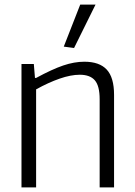

<svg xmlns="http://www.w3.org/2000/svg" viewBox="-20 -820 591 840"><path d="M259 -616 331 -800H398L304 -610ZM74 -540H128L133 -479H138Q208 -517 256.5 -533.5Q305 -550 349 -550Q415 -550 447 -515.5Q479 -481 479 -405V0H416V-386Q416 -444 395 -468.5Q374 -493 329 -493Q290 -493 241 -476Q192 -459 138 -429V0H74Z"/></svg>

Font: Encode Sans Narrow
Style: Light
Weight: 300
Designer: Pablo Impallari, Andres Torresi
Foundry: Pablo Impallari, Andres Torresi
Version: Version 1.000; ttfautohint (v1.00) -l 8 -r 50 -G 200 -x 14 -